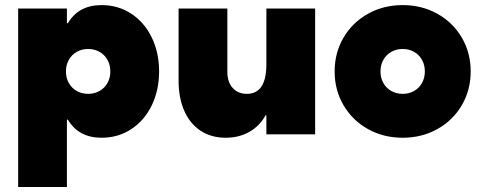

<svg xmlns="http://www.w3.org/2000/svg" viewBox="-20 -538 1931 769"><path d="M52.7 -503.9H248V-445.3H252Q294.9 -517.6 386.7 -517.6Q453.6 -517.6 506.1 -482.9Q558.6 -448.2 587.9 -387.7Q617.2 -327.1 617.2 -252Q617.2 -176.8 587.9 -116.2Q558.6 -55.7 506.1 -21Q453.6 13.7 386.7 13.7Q294.9 13.7 252 -58.6H248V210.9H52.7ZM421.9 -252Q421.9 -277.8 410.4 -298.3Q398.9 -318.8 378.7 -330.3Q358.4 -341.8 333 -341.8Q307.6 -341.8 287.4 -330.3Q267.1 -318.8 255.6 -298.3Q244.1 -277.8 244.1 -252Q244.1 -226.1 255.6 -205.6Q267.1 -185.1 287.4 -173.6Q307.6 -162.1 333 -162.1Q358.4 -162.1 378.7 -173.6Q398.9 -185.1 410.4 -205.6Q421.9 -226.1 421.9 -252Z M1242.2 0H1046.9V-76.2H1043.5Q1020.5 -33.7 979 -10Q937.5 13.7 883.8 13.7Q826.2 13.7 783.7 -14.2Q741.2 -42 718.3 -93.5Q695.3 -145 695.3 -214.8V-503.9H890.6V-250Q890.6 -209.5 911.9 -185.8Q933.1 -162.1 968.8 -162.1Q1046.9 -162.1 1046.9 -281.2V-503.9H1242.2Z M1320.3 -252Q1320.3 -326.7 1356 -387.5Q1391.6 -448.2 1453.9 -482.9Q1516.1 -517.6 1592.8 -517.6Q1669.4 -517.6 1731.7 -482.9Q1793.9 -448.2 1829.6 -387.5Q1865.2 -326.7 1865.2 -252Q1865.2 -177.2 1829.6 -116.5Q1793.9 -55.7 1731.7 -21Q1669.4 13.7 1592.8 13.7Q1516.1 13.7 1453.9 -21Q1391.6 -55.7 1356 -116.5Q1320.3 -177.2 1320.3 -252ZM1681.6 -252Q1681.6 -277.8 1670.2 -298.3Q1658.7 -318.8 1638.4 -330.3Q1618.2 -341.8 1592.8 -341.8Q1567.4 -341.8 1547.1 -330.3Q1526.9 -318.8 1515.4 -298.3Q1503.9 -277.8 1503.9 -252Q1503.9 -226.1 1515.4 -205.6Q1526.9 -185.1 1547.1 -173.6Q1567.4 -162.1 1592.8 -162.1Q1618.2 -162.1 1638.4 -173.6Q1658.7 -185.1 1670.2 -205.6Q1681.6 -226.1 1681.6 -252Z"/></svg>

Font: Wanted Sans ExtraBlack
Style: Regular
Weight: 900
Designer: Original Design by Kil Hyung-jin and Kang Hanbin, Wanted Lab, Inc; Hangeul from Source Han Sans by Jang Soo-young and Ka
Foundry: Wanted Lab, Inc.
Version: Version 1.001